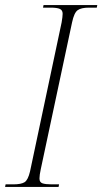

<svg xmlns="http://www.w3.org/2000/svg" viewBox="-37 -734 402 754"><path d="M-17 0 -15 -10H15Q46 -10 59.5 -18.5Q73 -27 81 -61L205 -646Q209 -669 209 -680Q209 -694 198 -699Q187 -704 162 -704H132L134 -714H345L343 -704H312Q282 -704 268 -694Q254 -684 246 -646L123 -69Q118 -46 118 -33Q118 -18 130 -14Q142 -10 166 -10H195L193 0Z"/></svg>

Font: Noto Serif Display Condensed ExtraLight
Style: Italic
Weight: 200
Width: 3
Italic angle: -12°
Designer: Monotype Design Team
Foundry: Monotype Imaging Inc.
Version: Version 2.009